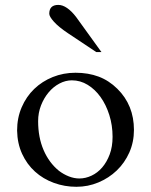

<svg xmlns="http://www.w3.org/2000/svg" viewBox="-20 -732 603 767"><path d="M385.3 -523.9H364.7L251 -599.6Q213.9 -624.5 195.3 -645.3Q176.8 -666 176.8 -677.2Q176.8 -712.4 212.9 -712.4Q230 -712.4 248 -700Q266.1 -687.5 283.7 -664.6ZM429.7 -185.5Q429.7 -231.4 416.7 -272.5Q403.8 -313.5 381.8 -344.2Q359.9 -375 330.3 -393.1Q300.8 -411.1 267.1 -411.1Q241.7 -411.1 217.3 -398.2Q192.9 -385.3 174.1 -362.8Q155.3 -340.3 143.8 -310.8Q132.3 -281.2 132.3 -248Q132.3 -183.1 154.1 -132.6Q175.8 -82 215.3 -49.8Q233.9 -35.6 255.1 -27.3Q276.4 -19 296.9 -19Q321.8 -19 345.7 -30.3Q369.6 -41.5 388.2 -63Q406.7 -84.5 418.2 -115.2Q429.7 -146 429.7 -185.5ZM515.1 -212.9Q515.1 -164.6 496.6 -122.8Q478 -81.1 446.3 -50.8Q414.6 -20.5 373 -3.2Q331.5 14.2 285.2 14.2Q237.8 14.2 195.1 -1.5Q152.3 -17.1 119.9 -46.4Q87.4 -75.7 68.4 -117.2Q49.3 -158.7 48.3 -210.4Q48.3 -261.2 66.7 -303.7Q85 -346.2 116.7 -376.7Q148.4 -407.2 190.9 -424.3Q233.4 -441.4 281.7 -441.4Q332.5 -441.4 373.8 -426Q415 -410.6 448.7 -377.4Q515.1 -312 515.1 -212.9Z"/></svg>

Font: XB Niloofar
Style: Regular
Weight: 400
Designer: Behnam
Foundry: Irmug
Version: Version 7.201 2008